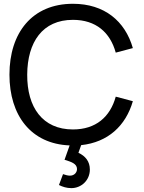

<svg xmlns="http://www.w3.org/2000/svg" viewBox="-20 -755 763 1016"><path d="M366 -70C205 -70 123 -187.5 124 -360C125 -532.5 205 -650 366 -650C487.5 -650 563 -583.5 592.5 -476.5L683 -500.5C642 -643.5 532.5 -735 366 -735C150.5 -735 30 -582 30 -360C30 -144 144 6.5 348.5 14.5L321.5 90.5C355.5 101 387.5 110.5 387.5 139.5C387.5 157 374 174.5 350 174.5C340 174.5 327.5 171.5 313.5 166.5L292 224C311 233.5 332.5 240.5 357.5 240.5C410.5 240.5 455.5 199 455.5 142C455.5 99 431.5 70.5 395 53.5L409.5 13C551.5 -2 645.5 -89.5 683 -219.5L592.5 -243.5C563 -136.5 487.5 -70 366 -70Z"/></svg>

Font: Hauora Medium
Style: Regular
Weight: 500
Designer: Wayne Shih
Foundry: WCYS
Version: Version 1.001;hotconv 1.0.109;makeotfexe 2.5.65596